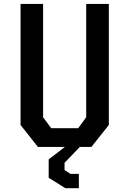

<svg xmlns="http://www.w3.org/2000/svg" viewBox="-20 -750 660 980"><path d="M173.5 0H311L228.5 63.5V157.5L313.5 210.5H382.5V137.5H339.5L309.5 118V81L387.5 0H446.5L535.5 -112V-730H420V-151.5L379 -95.5H241.5L200 -151.5V-730H85V-112Z"/></svg>

Font: Monaspace Krypton Medium
Style: Regular
Weight: 500
Designer: Riley Cran & the Lettermatic Team
Foundry: Lettermatic
Version: Version 1.101 (Monaspace Krypton)